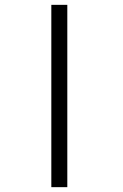

<svg xmlns="http://www.w3.org/2000/svg" viewBox="-20 -651 508 793"><path d="M258 -631V122H192V-631Z"/></svg>

Font: New Athena Unicode
Style: Bold
Weight: 700
Designer: J. Rusten 1997; rev. by R. Hancock 2001, 2002, rev. by D. Mastronarde 2002-2021
Foundry: Society for Classical Studies (formerly American Philological Association)
Version: Version 5.008